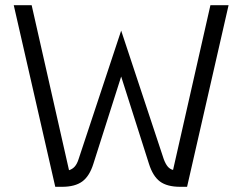

<svg xmlns="http://www.w3.org/2000/svg" viewBox="-20 -720 934 740"><path d="M861 -700 701 0H675Q624 0 596.5 -20.5Q569 -41 554 -89L447 -425L340 -89Q325 -41 297 -20.5Q269 0 219 0H193L33 -700H102L246 -64Q259 -68 268 -78Q277 -88 283 -107L447 -602L611 -107Q618 -88 626.5 -78Q635 -68 647 -65L791 -700Z"/></svg>

Font: KoHo
Style: Regular
Weight: 400
Version: Version 1.000; ttfautohint (v1.6)